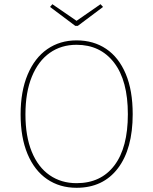

<svg xmlns="http://www.w3.org/2000/svg" viewBox="-20 -883 729 913"><path d="M611 -340Q611 -175 540.5 -82.5Q470 10 344 10Q264 10 204 -31Q144 -72 111 -150.5Q78 -229 78 -339Q78 -449 111.5 -528.5Q145 -608 205 -649.5Q265 -691 344 -691Q425 -691 485 -650.5Q545 -610 578 -531.5Q611 -453 611 -340ZM101 -339Q101 -235 131 -161.5Q161 -88 216 -50Q271 -12 344 -12Q460 -12 524 -96.5Q588 -181 588 -340Q588 -500 522.5 -585Q457 -670 344 -670Q271 -670 216.5 -631.5Q162 -593 131.5 -518.5Q101 -444 101 -339ZM470 -850 350 -760H338L218 -850L229 -863L344 -784L458 -863Z"/></svg>

Font: Fira Sans Thin
Style: Regular
Weight: 100
Designer: bBox Type GmbH & Carrois Corporate GbR & Edenspiekermann AG
Foundry: bBox Type GmbH & Carrois Corporate GbR & Edenspiekermann AG
Version: Version 4.301